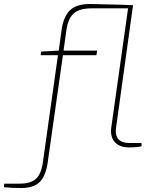

<svg xmlns="http://www.w3.org/2000/svg" viewBox="-148 -734 777 964"><path d="M562 -16 563 0Q544 6 499 6Q452 6 428 -21Q404 -48 411 -96L495 -692H311Q251 -692 222 -666.5Q193 -641 185 -580L171 -480H340L336 -457H168L92 78Q83 147 52.5 178.5Q22 210 -40 210Q-95 210 -128 206L-127 188H-48Q7 188 33.5 163Q60 138 68 76L143 -457H56L59 -475L147 -480L161 -582Q170 -650 203 -682Q236 -714 303 -714Q489 -710 520 -708L435 -95Q423 -16 503 -16Z"/></svg>

Font: Exo 2.0 Thin
Style: Italic
Weight: 250
Italic angle: -8°
Designer: Natanael Gama
Version: Version 1.001;PS 001.001;hotconv 1.0.70;makeotf.lib2.5.58329